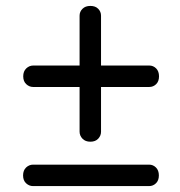

<svg xmlns="http://www.w3.org/2000/svg" viewBox="-20 -677 609 649"><path d="M58.5 -419Q58.5 -436 68.8 -445.8Q79 -455.5 92.5 -455.5H484.5Q498 -455.5 507.8 -445.8Q517.5 -436 517.5 -419Q517.5 -402 507.8 -392.5Q498 -383 484.5 -383H92Q79 -383 68.8 -392.5Q58.5 -402 58.5 -419ZM285.5 -198Q268.5 -198 258.8 -208.2Q249 -218.5 249 -232V-624Q249 -637.5 258.8 -647.2Q268.5 -657 285.5 -657Q302.5 -657 312 -647.2Q321.5 -637.5 321.5 -624V-231.5Q321.5 -218.5 312 -208.2Q302.5 -198 285.5 -198ZM58 -84Q58 -101 68.2 -110.8Q78.5 -120.5 92 -120.5H484Q497.5 -120.5 507.2 -110.8Q517 -101 517 -84Q517 -67 507.2 -57.5Q497.5 -48 484 -48H91.5Q78.5 -48 68.2 -57.5Q58 -67 58 -84Z"/></svg>

Font: Fraunces ExtraBold
Style: Regular
Weight: 800
Version: Version 1.000;[b76b70a41]